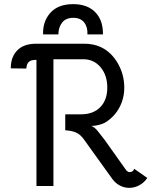

<svg xmlns="http://www.w3.org/2000/svg" viewBox="-20 -897 758 927"><path d="M120 -599Q109 -590 107 -566L32 -567Q32 -627 69 -659Q99 -686 157 -686H385Q433 -686 468 -669Q518 -645 549 -591Q580 -537 580 -474Q580 -421 556 -377Q532 -333 489 -306Q477 -299 458 -294Q439 -289 421 -289Q437 -283 452 -264L485 -222L588 -77Q596 -66 607 -66Q622 -66 628 -82L691 -38Q677 -16 653.5 -3Q630 10 604 10Q580 10 559 -1Q538 -12 523 -32L408 -192Q402 -200 385.5 -223.5Q369 -247 348.5 -256.5Q328 -266 295 -268V-345H371Q430 -345 464 -379.5Q498 -414 498 -474Q498 -534 465.5 -572.5Q433 -611 382 -611H238V1H156V-608Q130 -608 120 -599ZM477 -731H402Q404 -766 386.5 -788.5Q369 -811 334 -811Q298 -811 280 -788Q262 -765 262 -731H188Q186 -794 223.5 -835.5Q261 -877 333 -877Q402 -877 440 -838Q478 -799 477 -731Z"/></svg>

Font: Bellota
Style: Bold
Weight: 700
Designer: Kemie Guaida
Foundry: Kemie Guaida
Version: Version 4.001